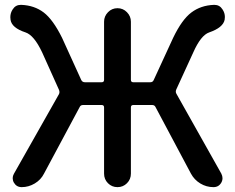

<svg xmlns="http://www.w3.org/2000/svg" viewBox="-20 -770 967 790"><path d="M705.1 -401.4Q701.2 -391.6 706.1 -383.8L890.6 -55.7Q895.5 -45.9 895.5 -37.1Q895.5 -27.3 890.6 -18.6Q879.9 0 858.4 0Q829.1 0 804.2 -15.1Q779.3 -30.3 765.6 -55.7L620.1 -329.1Q616.2 -337.9 606.4 -337.9H528.3Q518.6 -337.9 518.6 -328.1V-55.7Q518.6 -32.2 502.4 -16.1Q486.3 0 463.4 0Q440.4 0 424.3 -16.1Q408.2 -32.2 408.2 -55.7V-328.1Q408.2 -337.9 398.4 -337.9H321.3Q311.5 -337.9 307.6 -329.1L161.1 -55.7Q148.4 -30.3 123 -15.1Q97.7 0 69.3 0Q47.9 0 37.1 -18.6Q32.2 -27.3 32.2 -37.1Q32.2 -45.9 37.1 -54.7L222.7 -382.8Q226.6 -390.6 222.7 -400.4L153.3 -554.7Q120.1 -625 85 -636.7Q28.3 -655.3 23.4 -688.5Q22.5 -694.3 22.5 -699.2Q22.5 -716.8 32.2 -731.4Q43.9 -750 65.4 -750Q66.4 -750 67.4 -750Q121.1 -748 159.7 -718.8Q198.2 -689.5 235.4 -614.3L314.5 -440.4Q319.3 -431.6 329.1 -431.6H398.4Q408.2 -431.6 408.2 -441.4V-680.7Q408.2 -703.1 424.3 -719.7Q440.4 -736.3 463.4 -736.3Q486.3 -736.3 502.4 -719.7Q518.6 -703.1 518.6 -680.7V-441.4Q518.6 -431.6 528.3 -431.6H598.6Q608.4 -431.6 612.3 -440.4L692.4 -614.3Q728.5 -689.5 767.6 -718.8Q806.6 -748 860.4 -750Q861.3 -750 862.3 -750Q883.8 -750 895.5 -731.4Q905.3 -716.8 905.3 -700.2Q905.3 -694.3 904.3 -688.5Q897.5 -656.2 840.8 -636.7Q806.6 -625 775.4 -554.7Z"/></svg>

Font: Gen Jyuu GothicX Medium
Style: Regular
Weight: 500
Designer: Ryoko NISHIZUKA (kana &amp; ideographs); Paul D. Hunt (Latin, Greek &amp; Cyrillic); Wenlong ZHANG (bopomofo); Sandoll C
Version: Version 1.058.20140828